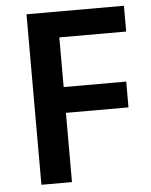

<svg xmlns="http://www.w3.org/2000/svg" viewBox="-52 -757 631 801"><g transform="rotate(-5 263.5 -357.0)"><path d="M217 0H89V-714H497V-606H217V-398H479V-290H217Z"/></g></svg>

Font: Noto Sans Meetei Mayek SemiBold
Style: Regular
Weight: 600
Designer: Monotype Design Team and Neelakash Kshetrimayum
Foundry: Monotype Imaging Inc.
Version: Version 2.002; ttfautohint (v1.8.4.7-5d5b)